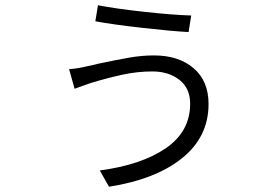

<svg xmlns="http://www.w3.org/2000/svg" viewBox="-20 -653 1040 731"><path d="M560 -381Q504 -381 448 -369Q392 -357 329 -338Q313 -333 264 -315L243 -390Q272 -391 313 -401Q330 -404 352 -410Q423 -425 471.5 -433.5Q520 -442 566 -442Q660 -442 717 -393.5Q774 -345 774 -257Q774 -132 673.5 -51Q573 30 395 58L360 -4Q518 -25 611 -88.5Q704 -152 704 -258Q704 -317 663 -349Q622 -381 560 -381ZM708 -594 698 -531Q636 -534 521.5 -547Q407 -560 343 -572L353 -633Q420 -620 529 -608Q638 -596 708 -594Z"/></svg>

Font: Sinter Normal
Style: Regular
Weight: 350
Foundry: Adobe & rsms
Version: Version 1.000